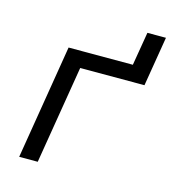

<svg xmlns="http://www.w3.org/2000/svg" viewBox="-103 -772 783 860"><g transform="rotate(15 288.0 -342.5)"><path d="M64 0H150L225 -455H523L561 -685H475L449 -530H151Z"/></g></svg>

Font: Iosevka Sparkle Oblique
Style: Regular
Weight: 400
Italic angle: -9°
Designer: Belleve Invis
Foundry: Belleve Invis
Version: Version 4.5.0; ttfautohint (v1.8.3)